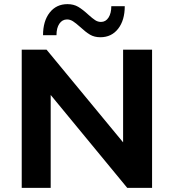

<svg xmlns="http://www.w3.org/2000/svg" viewBox="-20 -908 840 928"><path d="M715 -668V0H595L225 -449V0H85V-668H205L575 -220V-668ZM465 -728Q436 -728 415 -740.5Q394 -753 367 -778Q347 -796 333 -805Q319 -814 304 -814Q281 -814 267 -793.5Q253 -773 253 -738H188Q188 -806 220 -847Q252 -888 306 -888Q336 -888 358 -875Q380 -862 407 -837Q427 -819 440 -810.5Q453 -802 468 -802Q491 -802 504.5 -823Q518 -844 518 -878H583Q583 -810 551 -769Q519 -728 465 -728Z"/></svg>

Font: Madhuban SemiBold
Style: Regular
Weight: 600
Designer: jaikishan Patel
Foundry: MagicType
Version: Version 1.000